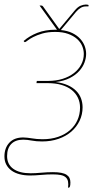

<svg xmlns="http://www.w3.org/2000/svg" viewBox="-46 -632 469 866"><path d="M353 -603H340.5Q328.5 -603 317.8 -596.5Q307 -590 297 -578.5L228.5 -496.5Q258.5 -493.5 280 -483Q301.5 -472.5 315.2 -457.5Q329 -442.5 335.8 -424.8Q342.5 -407 342.5 -389Q342.5 -370 335 -349.8Q327.5 -329.5 311.2 -311.5Q295 -293.5 268.8 -280Q242.5 -266.5 205 -262Q236.5 -258 259.5 -247.8Q282.5 -237.5 297.5 -222.2Q312.5 -207 319.5 -188Q326.5 -169 326.5 -148Q326.5 -115.5 313 -87.2Q299.5 -59 275.5 -38.2Q251.5 -17.5 218 -5.8Q184.5 6 144 6Q117 6 96.8 2Q76.5 -2 58.5 -2Q24 -2 5 17.2Q-14 36.5 -14 72Q-14 109.5 14 129.5Q42 149.5 92 149.5Q113.5 149.5 140.2 147Q167 144.5 192.5 144.5Q215 144.5 230.2 147.5Q245.5 150.5 254.5 156.5Q263.5 162.5 267.5 171Q271.5 179.5 271.5 190.5Q271.5 203.5 269.5 209Q267.5 214.5 263.5 214.5H261Q263 198 260.8 186.5Q258.5 175 250.5 167.8Q242.5 160.5 228.2 157.5Q214 154.5 191.5 154.5Q166 154.5 139 157Q112 159.5 90 159.5Q64 159.5 42.8 154Q21.5 148.5 6.2 137.5Q-9 126.5 -17.5 110.5Q-26 94.5 -26 73.5Q-26 35.5 -4 11.8Q18 -12 58.5 -12Q68 -12 77.5 -10.8Q87 -9.5 97.5 -8Q108 -6.5 119.8 -5.2Q131.5 -4 145.5 -4Q185 -4 216.2 -14.8Q247.5 -25.5 269.5 -44.8Q291.5 -64 303.2 -90Q315 -116 315 -147Q315 -171 305.5 -191Q296 -211 277.8 -225.8Q259.5 -240.5 232.2 -248.8Q205 -257 169.5 -257H118.5L120 -267H171Q206.5 -267 236 -276.2Q265.5 -285.5 287 -302Q308.5 -318.5 320.2 -340.8Q332 -363 332 -388.5Q332 -407 324.5 -424.8Q317 -442.5 301.2 -456.5Q285.5 -470.5 261.2 -479.2Q237 -488 203 -488Q169.5 -488 145 -480.8Q120.5 -473.5 104 -465Q87.5 -456.5 78.5 -449.2Q69.5 -442 66.5 -442Q65 -442 64.5 -442.5Q64 -443 63 -444L60.5 -447Q86 -469.5 122.2 -483.8Q158.5 -498 204.5 -498H211L132.5 -607H141Q145 -607 148 -603L218.5 -505L221 -501.5Q222 -502.5 222.8 -503.2Q223.5 -504 224.5 -505L290.5 -584Q304.5 -601 317.5 -606.2Q330.5 -611.5 341 -611.5Q345.5 -611.5 348.2 -611Q351 -610.5 353.5 -609.5Z"/></svg>

Font: Lato Hairline
Style: Italic
Weight: 100
Italic angle: -7°
Designer: Lukasz Dziedzic
Foundry: tyPoland Lukasz Dziedzic
Version: Version 2.007; 2014-02-27